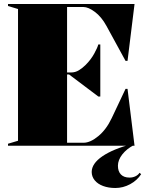

<svg xmlns="http://www.w3.org/2000/svg" viewBox="-20 -728 742 959"><path d="M20 0V-10L70 -25V-683L20 -698V-708H652L617 -424H607L512 -598Q487 -644 454 -668.5Q421 -693 397 -693H315V-366H335Q356 -366 374 -377Q392 -388 408 -404Q434 -430 450.5 -460Q467 -490 471 -506H481V-246H471L325 -356H315V-15H397Q431 -15 471 -48Q511 -81 538 -138L607 -284H617L652 0ZM650 -4Q613 15 591 43Q569 71 569 100Q569 128 584 143.5Q599 159 627 159Q643 159 656.5 152.5Q670 146 677 135L685 142Q665 173 630 192Q595 211 556 211Q522 211 495 201Q468 191 453 172.5Q438 154 438 131Q438 89 491.5 52.5Q545 16 643 -10Z"/></svg>

Font: Kalnia
Style: Bold
Weight: 700
Designer: Frida Medrano
Foundry: Frida Medrano
Version: Version 1.105